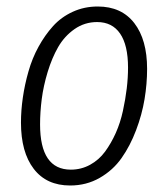

<svg xmlns="http://www.w3.org/2000/svg" viewBox="-20 -554 512 585"><path d="M193.8 11.2Q121.6 11.2 82.8 -39.6Q43.9 -90.3 43.9 -180.2Q43.9 -217.8 49.6 -256.8Q55.2 -295.9 66.7 -336.2Q78.1 -376.5 97.4 -411.6Q116.7 -446.8 141.6 -474.4Q166.5 -502 201.7 -518.1Q236.8 -534.2 277.8 -534.2Q350.1 -534.2 389.2 -483.6Q428.2 -433.1 428.2 -344.2Q428.2 -298.8 420.4 -251.7Q412.6 -204.6 394.5 -157Q376.5 -109.4 350.3 -72.3Q324.2 -35.2 283.7 -12Q243.2 11.2 193.8 11.2ZM195.8 -37.1Q227.5 -37.1 254.6 -52Q281.7 -66.9 300.3 -92.3Q318.8 -117.7 332.8 -148.9Q346.7 -180.2 354.5 -216.1Q362.3 -252 366.2 -284.7Q370.1 -317.4 370.1 -348.1Q370.1 -416.5 345.9 -451.7Q321.8 -486.8 275.9 -486.8Q237.8 -486.8 207 -465.3Q176.3 -443.8 157.2 -410.6Q138.2 -377.4 125.2 -334.7Q112.3 -292 107.2 -252.2Q102.1 -212.4 102.1 -174.8Q102.1 -37.1 195.8 -37.1Z"/></svg>

Font: Fira Sans Compressed Light
Style: Italic
Weight: 300
Width: 3
Italic angle: -8°
Designer: Carrois Corporate & Edenspiekermann AG
Foundry: Carrois Corporate GbR & Edenspiekermann AG
Version: Version 4.203;PS 004.203;hotconv 1.0.88;makeotf.lib2.5.64775